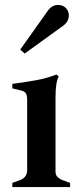

<svg xmlns="http://www.w3.org/2000/svg" viewBox="-20 -758 319 778"><path d="M30 -17 63 -29Q90 -40 90 -69V-354Q90 -374 83.5 -381.5Q77 -389 63 -392L30 -400V-418Q95 -427 132 -434Q169 -441 209 -456L218 -448Q205 -426 205 -364V-62Q205 -49 213 -41Q221 -33 231 -29L264 -17V0H30ZM62 -557 172 -712Q190 -738 215 -738Q235 -738 247 -725.5Q259 -713 259 -696Q259 -670 235 -653L80 -541Z"/></svg>

Font: Ibarra Real Nova
Style: Bold
Weight: 700
Designer: Jose Maria Ribagorda & Octavio Pardo
Foundry: Jose Maria Ribagorda
Version: Version 1.014